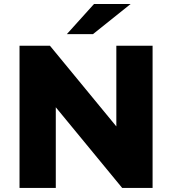

<svg xmlns="http://www.w3.org/2000/svg" viewBox="-20 -925 847 945"><path d="M76.1 -700H225.7L623.9 -216.2H552.6V-700H731V0H581.4L183.2 -483.8H254.6V0H76.1ZM442.8 -905.4H623.1L437.7 -757H309Z"/></svg>

Font: iiserrat Thin
Style: Regular
Weight: 100
Designer: Akira Ohta
Foundry: Akira Ohta
Version: Version 1.200;Glyphs 3.3.1 (3343)